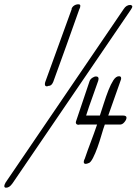

<svg xmlns="http://www.w3.org/2000/svg" viewBox="-20 -739 636 894"><path d="M397 -361Q400 -370 409.5 -376.5Q419 -383 427 -383Q439 -383 439 -372Q439 -369 437 -361V-362Q422 -318 408.5 -281.5Q395 -245 381 -201H445Q454 -228 464 -259.5Q474 -291 485 -319Q496 -347 508 -365.5Q520 -384 534 -384Q544 -384 544 -375Q544 -370 543 -368L484 -201H553Q569 -201 569 -191Q569 -182 559.5 -170.5Q550 -159 539 -159H468Q461 -140 452.5 -110.5Q444 -81 434 -53Q424 -25 413 -3.5Q402 18 392 21L393 20Q385 24 379 24Q370 24 370 15Q370 9 374 1V2Q389 -42 403 -78.5Q417 -115 432 -159H351Q349 -159 348 -158.5Q347 -158 346 -158Q333 -158 333 -170Q333 -171 333.5 -171.5Q334 -172 334 -174ZM556 -697Q568 -716 587 -716Q596 -714 596 -709Q596 -703 588 -692L38 115Q30 126 23 130.5Q16 135 8 135Q0 135 0 127Q0 122 6 111ZM314 -697H313Q316 -707 325 -713Q334 -719 345 -719Q354 -719 354 -712Q354 -705 350 -697V-698Q320 -613 289.5 -528Q259 -443 228 -358Q225 -351 221 -346Q217 -341 209 -339V-340Q201 -337 198 -337Q189 -337 189 -347Q189 -353 191 -358Z"/></svg>

Font: Discipuli Britannica
Style: Regular
Weight: 400
Designer: Peter Wiegel
Foundry: Peter Wiegel
Version: Version 0.001 2009